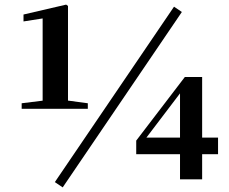

<svg xmlns="http://www.w3.org/2000/svg" viewBox="-20 -778 994 833"><path d="M74 -306V-330L171 -342H272L361 -330V-306ZM165 -306V-698L82 -685V-715L267 -758L275 -752V-306ZM761 0V-136V-159V-381H750L796 -419L698 -290L600 -161L607 -197V-181H926V-109H571V-168L782 -444H857V0ZM252 35 218 12 735 -749 769 -726Z"/></svg>

Font: Noto Serif KR ExtraLight Black
Style: Regular
Weight: 900
Version: Version 2.003-H1;hotconv 1.1.1;makeotfexe 2.6.0